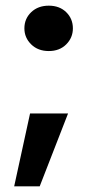

<svg xmlns="http://www.w3.org/2000/svg" viewBox="-20 -534 321 677"><path d="M152 -354Q114 -354 90 -377.5Q66 -401 66 -434Q66 -468 90 -491Q114 -514 152 -514Q190 -514 213.5 -491Q237 -468 237 -434Q237 -401 213.5 -377.5Q190 -354 152 -354ZM30 123 86 -134H220L120 123Z"/></svg>

Font: DM Sans 18pt ExtraBold
Style: Regular
Weight: 800
Designer: Colophon Foundry, Jonny Pinhorn
Foundry: Colophon Foundry
Version: Version 4.004;gftools[0.9.30]